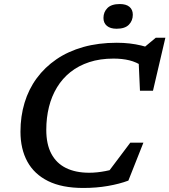

<svg xmlns="http://www.w3.org/2000/svg" viewBox="-20 -921 840 952"><path d="M586.5 -96 498.5 -44 626 -213.5H691L616.5 -25.5Q572.5 -9 515.2 1Q458 11 393 11Q287.5 11 218.5 -23.2Q149.5 -57.5 115.5 -120Q81.5 -182.5 81.5 -268Q81.5 -344.5 101.8 -411.5Q122 -478.5 162 -533Q202 -587.5 259.8 -627Q317.5 -666.5 392.8 -687.8Q468 -709 559 -709Q592.5 -709 622.5 -705.5Q652.5 -702 679.8 -695.5Q707 -689 732 -679.5L684.5 -677.5L752.5 -734H800L738.5 -471H674L666.5 -638L688.5 -592Q656 -613.5 621 -622Q586 -630.5 543 -630.5Q476 -630.5 422.8 -613Q369.5 -595.5 329.5 -563.8Q289.5 -532 262.8 -488Q236 -444 222.8 -390.8Q209.5 -337.5 209.5 -277Q209.5 -206 234.5 -158.8Q259.5 -111.5 307.2 -88Q355 -64.5 422 -64.5Q461 -64.5 503.2 -72.8Q545.5 -81 586.5 -96ZM558 -778.5Q527 -778.5 510 -792.8Q493 -807 493 -832Q493 -861.5 512.8 -881.2Q532.5 -901 574 -901Q605.5 -901 622 -887Q638.5 -873 638.5 -848Q638.5 -818.5 619 -798.5Q599.5 -778.5 558 -778.5Z"/></svg>

Font: Newsreader 9pt Medium
Style: Italic
Weight: 500
Italic angle: -17°
Designer: Hugues Gentile
Foundry: Production Type
Version: Version 1.003